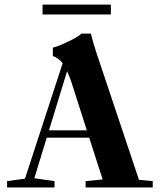

<svg xmlns="http://www.w3.org/2000/svg" viewBox="-20 -824 702 844"><path d="M167 -760.3V-803.7H467.3V-760.3ZM11.2 0V-27.8L89.8 -38.6L255.4 -545.9Q237.3 -569.3 212.4 -577.6V-614.7Q232.4 -618.7 279.1 -640.9Q325.7 -663.1 337.9 -676.3H379.4Q388.2 -640.6 402.3 -596.7L590.8 -33.7L651.4 -27.8V0H356.4V-27.8L431.2 -35.2L372.1 -218.8H185.5L130.9 -40.5L219.7 -27.8V0ZM293.9 -462.9Q284.2 -491.2 274.9 -511.2L195.3 -251H361.8Z"/></svg>

Font: Elstob 18pt
Style: Bold
Weight: 700
Designer: Peter S. Baker
Version: Version 1.015